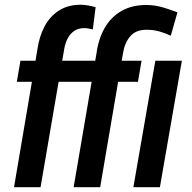

<svg xmlns="http://www.w3.org/2000/svg" viewBox="-20 -782 802 802"><path d="M149.4 0H38.6L136.7 -578.6Q144 -629.4 166 -671.4Q188 -713.4 226.3 -738Q264.6 -762.7 319.8 -762.2Q335 -761.7 349.6 -759Q364.3 -756.3 379.4 -752L367.7 -659.2Q358.9 -661.1 349.9 -662.8Q340.8 -664.6 332 -664.6Q307.1 -664.6 289.8 -652.6Q272.5 -640.6 262.5 -621.1Q252.4 -601.6 248.5 -578.6ZM319.3 -528.3 303.7 -440.4H50.3L65.4 -528.3ZM398.4 0H287.6L383.3 -560.5Q391.1 -619.1 417 -664.8Q442.9 -710.4 487.3 -736.1Q531.7 -761.7 593.8 -761.2Q627.4 -760.7 659.2 -751.5Q690.9 -742.2 721.2 -730.5L693.4 -632.8Q669.9 -644 645 -650.9Q620.1 -657.7 593.8 -657.7Q548.3 -658.2 524.7 -631.1Q501 -604 494.1 -561.5ZM571.3 -528.3 556.2 -440.4H299.3L314.9 -528.3ZM739.7 -528.3 647.9 0H537.1L628.9 -528.3Z"/></svg>

Font: Roboto Condensed Medium
Style: Italic
Weight: 500
Italic angle: -12°
Designer: Christian Robertson
Foundry: Google
Version: Version 3.0; 2020